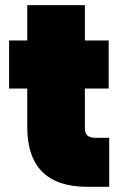

<svg xmlns="http://www.w3.org/2000/svg" viewBox="-20 -720 476 740"><path d="M15.1 -378.9V-564H85V-700.2H307.1V-564H398.9V-378.9H307.1V-227.1Q307.1 -207 316.7 -198Q326.2 -189 348.1 -189H400.9V0H316.9Q85 0 85 -231V-378.9Z"/></svg>

Font: Poppins Black
Style: Regular
Weight: 900
Designer: Ninad Kale (Devanagari), Jonny Pinhorn (Latin)
Foundry: Indian Type Foundry
Version: 4.004